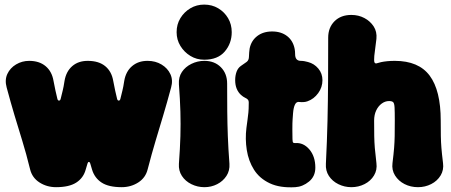

<svg xmlns="http://www.w3.org/2000/svg" viewBox="-20 -790 1964 836"><path d="M224 25Q184 25 152 4.5Q120 -16 111 -53Q94 -122 77 -177Q60 -232 43.5 -287Q27 -342 9 -409Q0 -442 12 -468Q24 -494 50 -509.5Q76 -525 107 -525Q151 -525 178.5 -502Q206 -479 213 -438Q218 -411 221.5 -395.5Q225 -380 230 -359Q232 -352 237 -352Q242 -352 244 -359Q249 -380 253 -395.5Q257 -411 261 -438Q268 -479 294.5 -502Q321 -525 362 -525Q410 -525 438 -502Q466 -479 473 -438Q478 -411 481.5 -395.5Q485 -380 490 -359Q492 -352 497 -352Q502 -352 504 -359Q509 -380 513 -395.5Q517 -411 521 -438Q528 -479 555 -502Q582 -525 622 -525H623Q657 -525 683.5 -509Q710 -493 722 -467Q734 -441 725 -409Q707 -342 690.5 -287Q674 -232 657.5 -177Q641 -122 623 -53Q614 -16 582 4.5Q550 25 510 25Q453 25 422.5 5Q392 -15 381 -51Q379 -58 377 -64.5Q375 -71 373 -78Q371 -85 367 -85Q363 -85 361 -78Q359 -71 357 -64.5Q355 -58 353 -51Q343 -15 312 5Q281 25 224 25Z M870 25Q840 25 813.5 12Q787 -1 772 -24Q757 -47 759 -77Q764 -144 765.5 -197Q767 -250 765.5 -303.5Q764 -357 759 -423Q757 -454 772 -476.5Q787 -499 813.5 -512Q840 -525 870 -525Q914 -525 941.5 -497.5Q969 -470 969 -426Q969 -359 969.5 -305Q970 -251 972 -197.5Q974 -144 979 -77Q981 -47 966 -24Q951 -1 925.5 12Q900 25 870 25ZM869 -530Q836 -530 809 -546.5Q782 -563 765.5 -590Q749 -617 749 -650Q749 -684 765.5 -711Q782 -738 809 -754Q836 -770 869 -770Q903 -770 930 -754Q957 -738 973 -711Q989 -684 989 -650Q989 -601 958.5 -565.5Q928 -530 869 -530Z M1266 25Q1199 29 1154.5 8Q1110 -13 1086 -51Q1062 -89 1054.5 -137Q1047 -185 1053 -233Q1056 -256 1058 -270.5Q1060 -285 1061.5 -300Q1063 -315 1063 -337Q1064 -351 1059.5 -356Q1055 -361 1047 -364.5Q1039 -368 1029 -377Q1017 -388 1010.5 -404Q1004 -420 1004 -441Q1004 -461 1010 -477.5Q1016 -494 1029 -503Q1044 -513 1054 -520.5Q1064 -528 1064 -544Q1064 -551 1065 -562Q1066 -573 1067 -579Q1074 -613 1100 -633Q1126 -653 1165 -653Q1204 -653 1230 -633Q1256 -613 1263 -577Q1264 -572 1264.5 -566Q1265 -560 1265 -554Q1265 -525 1290 -525Q1298 -525 1306 -523.5Q1314 -522 1321 -520Q1348 -513 1366 -491.5Q1384 -470 1384 -441Q1384 -410 1365.5 -384.5Q1347 -359 1319 -349Q1311 -346 1301.5 -345.5Q1292 -345 1283 -346Q1271 -348 1264.5 -335Q1258 -322 1256 -297Q1255 -282 1254 -269.5Q1253 -257 1253 -227Q1253 -197 1253.5 -184Q1254 -171 1256.5 -169Q1259 -167 1265 -167Q1301 -170 1327 -139.5Q1353 -109 1353 -60Q1353 -22 1325.5 0.5Q1298 23 1266 25Z M1510 25Q1480 25 1453.5 12Q1427 -1 1412 -24Q1397 -47 1399 -77Q1404 -177 1406 -264Q1408 -351 1408.5 -438.5Q1409 -526 1409 -626Q1409 -670 1436.5 -697.5Q1464 -725 1510 -725Q1541 -725 1566.5 -711.5Q1592 -698 1607 -675Q1622 -652 1619 -621Q1615 -584 1612 -565Q1609 -546 1609 -529Q1609 -520 1611.5 -516.5Q1614 -513 1619 -514Q1628 -517 1639.5 -519.5Q1651 -522 1666 -523.5Q1681 -525 1699 -525Q1803 -525 1851 -460.5Q1899 -396 1899 -265Q1899 -223 1899.5 -197Q1900 -171 1902 -146Q1904 -121 1909 -80Q1913 -50 1898.5 -26Q1884 -2 1857.5 11.5Q1831 25 1800 25Q1768 25 1741.5 11.5Q1715 -2 1700 -26Q1685 -50 1689 -80Q1694 -121 1696 -146Q1698 -171 1698.5 -197Q1699 -223 1699 -265Q1699 -304 1698 -322Q1697 -340 1692 -345Q1687 -350 1674 -350Q1657 -350 1642 -339Q1627 -328 1618 -309Q1609 -290 1609 -265Q1609 -223 1609.5 -197Q1610 -171 1612 -146Q1614 -121 1619 -80Q1623 -50 1608.5 -26Q1594 -2 1567.5 11.5Q1541 25 1510 25Z"/></svg>

Font: Winky Sans Black
Style: Regular
Weight: 900
Designer: Simon Atzbach
Foundry: typofactur
Version: Version 1.205